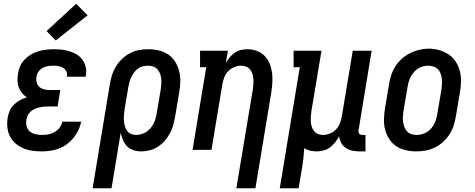

<svg xmlns="http://www.w3.org/2000/svg" viewBox="-20 -801 2540 1026"><path d="M204 8Q178 8 152.5 4.5Q127 1 104 -9Q81 -19 62.5 -35Q44 -51 33 -73Q22 -95 19.5 -120.5Q17 -146 21 -172Q24 -191 32 -209.5Q40 -228 54.5 -242Q69 -256 86.5 -265.5Q104 -275 123 -281Q108 -291 97 -304.5Q86 -318 80 -334.5Q74 -351 73.5 -369.5Q73 -388 76 -407Q79 -427 87.5 -447Q96 -467 111.5 -483Q127 -499 146 -510Q165 -521 185 -527Q205 -533 226 -535.5Q247 -538 267 -538Q289 -538 311 -535.5Q333 -533 353.5 -526.5Q374 -520 391.5 -509Q409 -498 421 -481Q433 -464 438 -442.5Q443 -421 439 -399Q439 -397 438.5 -395Q438 -393 437 -391H337Q337 -392 337.5 -393Q338 -394 338 -394Q340 -408 334 -420Q328 -432 317.5 -438.5Q307 -445 293.5 -447.5Q280 -450 267 -450Q252 -450 237.5 -448Q223 -446 209.5 -439Q196 -432 186.5 -419Q177 -406 175 -392Q172 -376 176 -361Q180 -346 190.5 -336.5Q201 -327 216 -323.5Q231 -320 247 -320H302L288 -232H232Q220 -232 208.5 -230.5Q197 -229 185.5 -226Q174 -223 162.5 -217.5Q151 -212 142 -203.5Q133 -195 128 -183.5Q123 -172 121 -161Q118 -143 122.5 -126Q127 -109 139.5 -98.5Q152 -88 169 -84Q186 -80 204 -80Q221 -80 238 -83Q255 -86 271 -95Q287 -104 298.5 -118.5Q310 -133 313 -151H414Q409 -127 399 -105.5Q389 -84 373.5 -65Q358 -46 338 -31Q318 -16 295.5 -7.5Q273 1 249.5 4.5Q226 8 204 8ZM278 -585 229 -635 387 -781 448 -719Z M475 205 567 -351Q571 -376 578.5 -400Q586 -424 599.5 -446Q613 -468 632.5 -486.5Q652 -505 675 -517Q698 -529 723 -533.5Q748 -538 772 -538Q801 -538 828.5 -531.5Q856 -525 878.5 -510Q901 -495 915.5 -472Q930 -449 937 -422Q944 -395 943.5 -366Q943 -337 938 -309L916 -179Q912 -156 906 -133.5Q900 -111 888.5 -89.5Q877 -68 861 -49.5Q845 -31 824.5 -17.5Q804 -4 781 2Q758 8 735 8Q713 8 693 1.5Q673 -5 659 -19.5Q645 -34 637 -53Q629 -72 625 -92L576 205ZM707 -80Q728 -80 748.5 -89Q769 -98 783.5 -115Q798 -132 806 -152Q814 -172 817 -193L839 -323Q841 -337 842 -352Q843 -367 841.5 -381Q840 -395 835 -408Q830 -421 821 -431Q812 -441 798.5 -445.5Q785 -450 770 -450Q757 -450 743 -446.5Q729 -443 717.5 -434.5Q706 -426 697 -414.5Q688 -403 682 -390Q676 -377 672 -364Q668 -351 666 -337L646 -219Q644 -204 642.5 -188.5Q641 -173 642 -158.5Q643 -144 646.5 -129.5Q650 -115 658 -103.5Q666 -92 679 -86Q692 -80 707 -80Z M1243 205 1331 -323Q1333 -337 1334 -351.5Q1335 -366 1334 -379.5Q1333 -393 1329 -406Q1325 -419 1316.5 -429.5Q1308 -440 1295.5 -445Q1283 -450 1269 -450Q1250 -450 1231 -442Q1212 -434 1198.5 -419.5Q1185 -405 1178 -386.5Q1171 -368 1168 -349L1110 0H1009L1082 -442H1049V-530H1198L1187 -465Q1196 -481 1208 -495Q1220 -509 1235 -519.5Q1250 -530 1267.5 -534Q1285 -538 1302 -538Q1328 -538 1352.5 -529Q1377 -520 1394 -502.5Q1411 -485 1420.5 -462Q1430 -439 1433.5 -413.5Q1437 -388 1435.5 -361.5Q1434 -335 1430 -309L1345 205Z M1475 205 1582 -442H1549V-530H1698L1644 -207Q1642 -193 1641 -178.5Q1640 -164 1641 -150.5Q1642 -137 1646 -124Q1650 -111 1658.5 -100.5Q1667 -90 1679.5 -85Q1692 -80 1707 -80Q1725 -80 1744 -88Q1763 -96 1776.5 -110.5Q1790 -125 1797 -143.5Q1804 -162 1807 -181L1865 -530H1966L1896 -105Q1895 -100 1896 -95Q1897 -90 1899.5 -86.5Q1902 -83 1907 -81.5Q1912 -80 1917 -80H1933V8H1902Q1882 8 1863 4Q1844 0 1828.5 -10Q1813 -20 1803.5 -36.5Q1794 -53 1792 -73Q1783 -56 1771 -40.5Q1759 -25 1743.5 -13.5Q1728 -2 1709.5 3Q1691 8 1673 8Q1655 8 1637.5 4Q1620 0 1605 -9Q1604 19 1601 47Q1598 75 1593 102L1576 205Z M2204 8Q2175 8 2147.5 1.5Q2120 -5 2097.5 -20Q2075 -35 2060 -58Q2045 -81 2038 -108Q2031 -135 2032 -164Q2033 -193 2037 -221L2059 -351Q2063 -376 2071 -400.5Q2079 -425 2093.5 -447.5Q2108 -470 2128.5 -488Q2149 -506 2172.5 -517.5Q2196 -529 2221 -535Q2246 -541 2272 -541Q2301 -541 2328 -533Q2355 -525 2377.5 -510Q2400 -495 2415 -472Q2430 -449 2437 -422.5Q2444 -396 2443.5 -366.5Q2443 -337 2438 -309L2416 -179Q2412 -154 2404 -129.5Q2396 -105 2381.5 -82.5Q2367 -60 2347 -42Q2327 -24 2303 -12.5Q2279 -1 2254 3.5Q2229 8 2204 8ZM2206 -80Q2227 -80 2248 -88.5Q2269 -97 2283.5 -114Q2298 -131 2306 -151.5Q2314 -172 2317 -193L2339 -323Q2341 -338 2342 -352.5Q2343 -367 2341 -381.5Q2339 -396 2334 -409Q2329 -422 2319.5 -431.5Q2310 -441 2296 -445.5Q2282 -450 2267 -450Q2246 -450 2226 -441Q2206 -432 2191.5 -415Q2177 -398 2169 -378Q2161 -358 2158 -337L2136 -207Q2134 -192 2133 -177.5Q2132 -163 2134 -149Q2136 -135 2141 -122Q2146 -109 2155 -99Q2164 -89 2177.5 -84.5Q2191 -80 2206 -80Z"/></svg>

Font: Iosevka Curly Slab SmBdObl
Style: Regular
Weight: 600
Italic angle: -9°
Monospace: yes
Designer: Belleve Invis
Foundry: Belleve Invis
Version: Version 11.0.0; ttfautohint (v1.8.3)